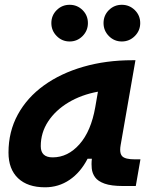

<svg xmlns="http://www.w3.org/2000/svg" viewBox="-20 -775 626 805"><path d="M168.9 10.3Q95.7 10.3 55.7 -27.8Q15.6 -65.9 15.6 -135.3Q15.6 -223.1 54.7 -294.7Q93.8 -366.2 164.3 -417Q234.9 -467.8 329.6 -495.1Q424.3 -522.5 535.6 -522.5H547.9L485.8 -166.5Q483.9 -155.8 483.9 -147Q483.9 -128.4 492.7 -119.6Q505.4 -106.9 545.4 -106.9H568.8L549.3 4.9H496.1Q446.3 4.9 418.5 -5.1Q390.6 -15.1 378.7 -31.7Q366.7 -48.3 364.7 -68.8Q363.8 -77.6 363.8 -86.9Q363.8 -98.1 365.2 -109.4H347.2Q317.4 -51.8 271.5 -20.8Q225.6 10.3 168.9 10.3ZM200.7 -115.2Q264.6 -115.2 313.2 -170.2Q361.8 -225.1 379.4 -325.7L390.6 -390.6Q321.3 -377.9 267.1 -345.5Q212.9 -313 181.9 -265.9Q150.9 -218.8 150.9 -162.1Q150.9 -115.2 200.7 -115.2ZM490.7 -601.1Q459 -601.1 436.5 -623.8Q414.1 -646.5 414.1 -678.2Q414.1 -710.4 436.5 -732.7Q459 -754.9 490.7 -754.9Q522.5 -754.9 545.2 -732.7Q567.9 -710.4 567.9 -678.2Q567.9 -646.5 545.2 -623.8Q522.5 -601.1 490.7 -601.1ZM272 -601.1Q240.2 -601.1 217.8 -623.8Q195.3 -646.5 195.3 -678.2Q195.3 -710.4 217.8 -732.7Q240.2 -754.9 272 -754.9Q303.7 -754.9 326.2 -732.7Q348.6 -710.4 348.6 -678.2Q348.6 -646.5 326.2 -623.8Q303.7 -601.1 272 -601.1Z"/></svg>

Font: CaskaydiaCove NFP
Style: Bold Italic
Weight: 700
Italic angle: -10°
Designer: Aaron Bell
Foundry: Saja Typeworks
Version: Version 2111.001; VTT 6.35;Nerd Fonts 3.1.1